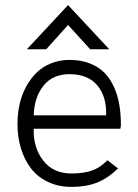

<svg xmlns="http://www.w3.org/2000/svg" viewBox="-20 -730 543 756"><path d="M85.9 -536.1 248 -710 410.2 -536.1H335L248 -631.8L162.1 -536.1ZM262.2 5.9Q210 5.9 168.5 -13.9Q127 -33.7 101.3 -67.9Q75.7 -102.1 62.3 -146.2Q48.8 -190.4 48.8 -241.2Q48.8 -281.2 56.9 -318.1Q64.9 -355 82 -387.2Q99.1 -419.4 123 -443.1Q147 -466.8 180.7 -480.5Q214.4 -494.1 253.9 -494.1Q299.3 -494.1 334.5 -480Q369.6 -465.8 392.3 -442.4Q415 -418.9 429.7 -385.3Q444.3 -351.6 450.2 -315.2Q456.1 -278.8 456.1 -236.8L454.1 -223.1H112.8Q110.4 -149.4 149.9 -98.1Q189.5 -46.9 261.2 -46.9Q308.1 -46.9 341.6 -58.3Q375 -69.8 402.8 -99.1L444.8 -66.9Q405.3 -28.3 362.5 -11.2Q319.8 5.9 262.2 5.9ZM112.8 -275.9H397.9Q400.4 -349.1 363.3 -393.6Q326.2 -438 253.9 -438Q187 -438 150.9 -392.1Q114.7 -346.2 112.8 -275.9Z"/></svg>

Font: HK Grotesk Light
Style: Regular
Weight: 300
Designer: Alfredo Marco Pradil and Stefan Peev
Foundry: Hanken Design Co.
Version: Version 1.045;PS 001.045;hotconv 1.0.88;makeotf.lib2.5.64775